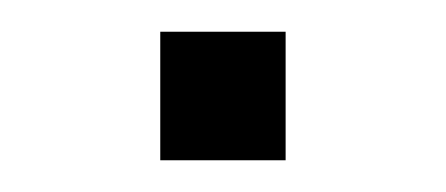

<svg xmlns="http://www.w3.org/2000/svg" viewBox="-20 -101 281 121"><path d="M81 -81H160V0H81Z"/></svg>

Font: Athiti
Style: Regular
Weight: 400
Designer: CadsonDemak Team
Foundry: CadsonDemak
Version: Version 1.033